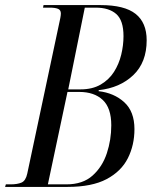

<svg xmlns="http://www.w3.org/2000/svg" viewBox="-48 -734 599 754"><path d="M-28 0 -25 -10H-6Q20 -10 36.5 -17Q53 -24 59 -52L185 -645Q187 -653 189 -664Q191 -675 191 -681Q191 -695 179.5 -699.5Q168 -704 148 -704H121L123 -714H347Q441 -714 484.5 -679.5Q528 -645 528 -576Q528 -489 475.5 -439Q423 -389 340 -380L339 -376Q400 -369 440 -332.5Q480 -296 480 -227Q480 -164 454 -112.5Q428 -61 370.5 -30.5Q313 0 217 0ZM268 -383Q315 -383 347.5 -402Q380 -421 399.5 -451.5Q419 -482 428 -519Q437 -556 437 -592Q437 -654 408.5 -679Q380 -704 328 -704H285L220 -383ZM213 -10Q277 -10 315.5 -44.5Q354 -79 371.5 -132Q389 -185 389 -242Q389 -310 355.5 -341.5Q322 -373 263 -373H217L140 -10Z"/></svg>

Font: Noto Serif Display ExtraCondensed
Style: Italic
Weight: 400
Width: 2
Italic angle: -12°
Designer: Monotype Design Team
Foundry: Monotype Imaging Inc.
Version: Version 2.009